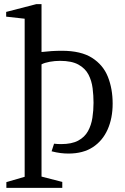

<svg xmlns="http://www.w3.org/2000/svg" viewBox="-20 -747 609 934"><path d="M11 167V139L100 113V-656L10 -666V-689L157 -727H182V-494Q207 -497 231.5 -498.5Q256 -500 281 -500Q374 -500 428 -465.5Q482 -431 505 -373Q528 -315 528 -243Q528 -172 503.5 -117Q479 -62 431.5 -31Q384 0 313 0Q294 0 274 -2.5Q254 -5 231 -11L243 -48Q250 -47 260 -46.5Q270 -46 277 -46Q329 -46 360.5 -63Q392 -80 408 -109Q424 -138 429.5 -174Q435 -210 435 -247Q435 -282 430.5 -318Q426 -354 410.5 -384Q395 -414 362 -432.5Q329 -451 272 -451Q247 -451 222 -446.5Q197 -442 182 -434V112L283 138V167Z"/></svg>

Font: Manuale
Style: Regular
Weight: 400
Designer: Eduardo Tunni / Pablo Cosgaya
Foundry: Eduardo Tunni / Pablo Cosgaya
Version: Version 1.002